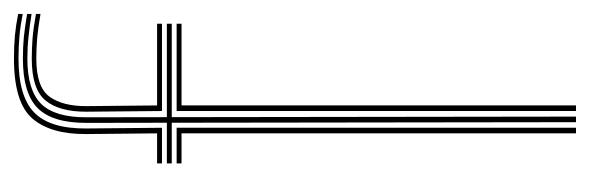

<svg xmlns="http://www.w3.org/2000/svg" viewBox="-305 -540 845 275"><g transform="rotate(-90 117.5 -402.5)"><path d="M80 0 79.2 -579H21V-586H79.2L79 -701Q78.8 -749.5 100 -770.9Q121.2 -792.2 171 -792.2Q188 -792.2 202.5 -790.8Q217 -789.2 235 -786.2V-779.8Q216 -782.8 201.6 -784.2Q187.2 -785.8 171 -785.8Q125.8 -785.8 106.2 -766Q86.8 -746.2 87 -701L87.2 -586H221V-579H87.2L88 0ZM64 0V-565H21V-572H72V0ZM96 0V-572H221V-565H104V0ZM21 -593V-600H64L63 -701Q62.5 -752.2 85.2 -778.6Q108 -805 171 -805Q189.8 -805 204.5 -803.6Q219.2 -802.2 235 -799V-792.5Q218.2 -795.8 203.5 -797.1Q188.8 -798.5 171 -798.5Q116.5 -798.5 93.5 -775.6Q70.5 -752.8 71 -701L72 -593ZM96 -593 95 -701Q94.8 -739.8 110.9 -759.6Q127 -779.5 171 -779.5Q184.8 -779.5 199.8 -778.4Q214.8 -777.2 235 -773.5V-767Q214.8 -770.5 199.9 -771.8Q185 -773 171 -773Q130.2 -773 116.5 -754Q102.8 -735 103 -701L104 -600H221V-593Z"/></g></svg>

Font: Big Shoulders Inline Text Thin
Style: Regular
Weight: 100
Designer: Patric King
Foundry: XO Type Co
Version: Version 2.002